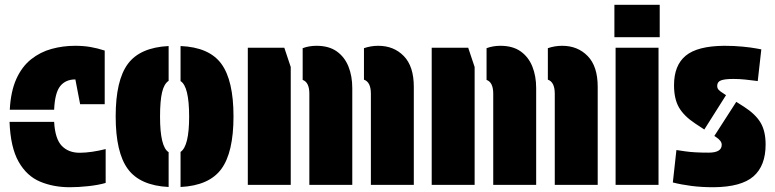

<svg xmlns="http://www.w3.org/2000/svg" viewBox="-20 -775 3250 805"><path d="M207 -315H21Q25 -392 48.5 -444Q72 -496 110.5 -526.5Q149 -557 196.5 -570Q244 -583 295 -583Q330 -583 359 -578Q388 -573 419 -563V-338H316L296 -442Q255 -442 232.5 -414Q210 -386 207 -315ZM20 -264H207Q211 -192 239.5 -163Q268 -134 315.5 -134.5Q363 -135 423 -150V-8Q392 1 350 5.5Q308 10 273 10Q204 10 148 -13.5Q92 -37 58 -97Q24 -157 20 -264Z M737 9V-138Q773 -162 773 -286Q773 -413 737 -435V-582Q857 -577 908 -507.5Q959 -438 959 -287Q959 -136 908 -66.5Q857 3 737 9ZM687 -137V9Q567 3 516 -66.5Q465 -136 465 -287Q465 -438 516 -507Q567 -576 687 -582V-436Q668 -424 659.5 -388Q651 -352 651 -286Q651 -159 687 -137Z M1506 -441V-573Q1535 -583 1566 -583Q1631 -583 1673 -540Q1715 -497 1715 -411V0H1535V-382Q1535 -431 1506 -441ZM1457 -406V0H1277V-382Q1277 -430 1249 -440V-573Q1276 -583 1307 -583Q1359 -583 1392 -559.5Q1425 -536 1441 -496Q1457 -456 1457 -406ZM1199 0H1019V-575H1172L1199 -494Z M2277 -441V-573Q2306 -583 2337 -583Q2402 -583 2444 -540Q2486 -497 2486 -411V0H2306V-382Q2306 -431 2277 -441ZM2228 -406V0H2048V-382Q2048 -430 2020 -440V-573Q2047 -583 2078 -583Q2130 -583 2163 -559.5Q2196 -536 2212 -496Q2228 -456 2228 -406ZM1970 0H1790V-575H1943L1970 -494Z M2561 -575H2741V0H2561ZM2556 -755H2746V-619H2556Z M3024 -376 2933 -232 2895 -257Q2848 -288 2827 -324Q2806 -360 2806 -418Q2806 -501 2855 -541.5Q2904 -582 3016 -583Q3058 -583 3093.5 -579.5Q3129 -576 3150.5 -572Q3172 -568 3172 -568L3157 -435Q3157 -435 3142 -437Q3127 -439 3103.5 -441.5Q3080 -444 3055 -444Q3019 -444 3003 -438Q2987 -432 2987 -415Q2987 -405 2993 -398.5Q2999 -392 3012 -384ZM2975 -205 3067 -348 3100 -327Q3148 -296 3169 -260.5Q3190 -225 3190 -169Q3190 -80 3139 -35.5Q3088 9 2972 10Q2921 10 2878.5 4.5Q2836 -1 2801 -10L2816 -146Q2816 -146 2853 -140.5Q2890 -135 2951 -135Q3006 -135 3006 -168Q3006 -185 2981 -201Z"/></svg>

Font: Protest Guerrilla
Style: Regular
Weight: 400
Designer: Octavio Pardo
Foundry: Ashler Design
Version: Version 2.005; ttfautohint (v1.8.4.7-5d5b)